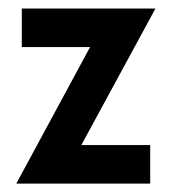

<svg xmlns="http://www.w3.org/2000/svg" viewBox="-20 -437 408 457"><path d="M18.8 0 194.4 -325H31.9V-416.7H350L173.6 -91.7H337.5V0Z"/></svg>

Font: Afacad SemiBold
Style: Regular
Weight: 600
Designer: Kristian Moeller
Foundry: Dicotype
Version: Version 1.000